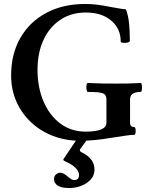

<svg xmlns="http://www.w3.org/2000/svg" viewBox="-20 -696 744 967"><path d="M385 13Q310 13 246.5 -11.5Q183 -36 135.5 -81Q88 -126 62 -186Q36 -246 36 -316Q36 -424 82.5 -505Q129 -586 213 -631Q297 -676 409 -676Q442 -676 472.5 -672Q503 -668 537 -661Q566 -656 583 -653Q600 -650 614 -649Q625 -621 629.5 -583.5Q634 -546 634 -490Q634 -485 623 -482Q612 -479 601 -480Q590 -481 588 -486Q588 -552 540 -592.5Q492 -633 412 -633Q340 -633 285 -597Q230 -561 199.5 -496Q169 -431 169 -344Q169 -256 199 -185.5Q229 -115 283.5 -74Q338 -33 412 -33Q462 -33 489 -44Q516 -55 516 -78V-196Q516 -219 498.5 -226Q481 -233 422 -233Q418 -233 416 -244Q414 -255 415.5 -266.5Q417 -278 422 -278Q458 -276 494 -275.5Q530 -275 565 -275Q596 -275 626.5 -275.5Q657 -276 688 -278Q693 -278 694.5 -266.5Q696 -255 694.5 -244Q693 -233 688 -233Q635 -233 635 -196V-78Q635 -56 656 -56Q661 -56 662.5 -46Q664 -36 662.5 -26.5Q661 -17 656 -17Q633 -17 541 -2Q454 13 385 13ZM329 251Q289 251 270.5 238.5Q252 226 252 207Q252 191 262 182.5Q272 174 284 174Q299 174 321 193Q342 211 352 211Q378 211 378 186Q378 148 309 117Q299 113 299 108Q299 106 302 102L374 -5H427L386 52Q382 57 382 61Q382 67 395 73Q456 104 456 158Q456 187 437 208Q418 229 389 240Q360 251 329 251Z"/></svg>

Font: Junicode
Style: Bold
Weight: 700
Designer: Peter S. Baker
Version: Version 2.100; ttfautohint (v1.8.4)